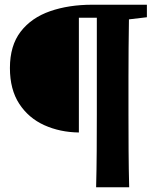

<svg xmlns="http://www.w3.org/2000/svg" viewBox="-20 -677 676 813"><path d="M314 -116Q234 -117 167.5 -147Q101 -177 61.5 -237.5Q22 -298 22 -389Q22 -484 67.5 -543Q113 -602 192 -629.5Q271 -657 371 -657H602V-604L526 -595Q525 -534 524.5 -472Q524 -410 524 -347V-195Q524 -117 524.5 -39Q525 39 527 116H387Q389 40 389.5 -37.5Q390 -115 390 -194V-602H314Z"/></svg>

Font: Source Serif 4
Style: Bold
Weight: 700
Designer: Frank Grießhammer
Foundry: Adobe
Version: Version 4.005;hotconv 1.1.0;makeotfexe 2.6.0